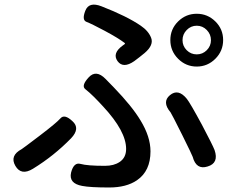

<svg xmlns="http://www.w3.org/2000/svg" viewBox="-20 -787 1040 851"><path d="M464 44Q379 44 344 37Q284 26 295 -22Q307 -69 337 -60.5Q367 -52 445 -52Q485 -52 510 -69Q539 -88 539 -127Q539 -205 438 -314Q418 -336 397 -357Q377 -377 358 -392Q339 -407 373 -444Q406 -480 448 -437L485 -399Q566 -315 603 -253Q647 -181 647 -116Q647 -29 587 12Q540 44 464 44ZM126 -39Q74 -7 48 -52Q22 -97 76 -126Q80 -128 155 -185Q230 -242 248 -262.5Q266 -283 301 -250Q337 -218 295 -174Q219 -96 126 -39ZM900 -49Q850 -33 834 -92Q833 -97 788 -188Q740 -284 736 -289Q697 -335 733 -365Q770 -396 808 -349Q822 -332 875 -234Q923 -143 931 -122Q951 -64 900 -49ZM575 -516Q526 -482 501 -516Q476 -551 525 -586L532 -591Q536 -594 532 -597Q503 -619 444 -650.5Q385 -682 363.5 -690Q342 -698 358 -739Q374 -781 430 -759Q543 -715 604 -673Q638 -650 650 -619Q662 -587 621 -552Q598 -533 575 -516ZM852 -492Q804 -492 769.5 -526.5Q735 -561 735 -609.5Q735 -658 769.5 -692Q804 -726 852 -726Q900 -726 934.5 -692Q969 -658 969 -609.5Q969 -561 934.5 -526.5Q900 -492 852 -492ZM852 -546Q878 -546 896.5 -564.5Q915 -583 915 -609Q915 -635 896.5 -654Q878 -673 852 -673Q826 -673 807.5 -654Q789 -635 789 -609Q789 -583 807.5 -564.5Q826 -546 852 -546Z"/></svg>

Font: Resource Han Rounded JP Medium
Style: Regular
Weight: 500
Designer: Cyano Hao (round all glyphs); Ryoko NISHIZUKA 西塚涼子 (kana, bopomofo & ideographs); Paul D. Hunt (Latin, Greek & Cyrillic)
Foundry: Cyano Hao
Version: 0.990